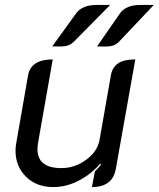

<svg xmlns="http://www.w3.org/2000/svg" viewBox="-20 -750 644 779"><path d="M450 -65Q437 9 353 9L365 -55Q374 -62 390 -82L387 -86Q347 -41 297.5 -16Q248 9 196 9Q128 9 85.5 -33Q43 -75 43 -139Q43 -154 46 -170L94 -445Q106 -509 194 -509L135 -174Q132 -158 132 -145Q132 -68 229 -68Q284 -68 330 -102Q376 -136 384 -183L430 -445Q436 -478 460 -493.5Q484 -509 529 -509ZM289 -696Q314 -730 372 -730H427L281 -582Q267 -568 250.5 -564Q234 -560 192 -562ZM467 -696Q491 -730 550 -730H604L464 -582Q453 -570 439.5 -565.5Q426 -561 401 -561L374 -562Z"/></svg>

Font: K2D
Style: Italic
Weight: 400
Italic angle: -10°
Designer: Katatrad Aksorn Co.,Ltd.
Foundry: Cadson Demak Co.,Ltd.
Version: Version 1.000; ttfautohint (v1.6)